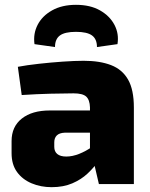

<svg xmlns="http://www.w3.org/2000/svg" viewBox="-20 -763 621 796"><path d="M327 -511Q394 -511 440.5 -493Q487 -475 511 -433Q535 -391 535 -317V0H390L365 -107L353 -125V-318Q352 -349 337.5 -362.5Q323 -376 285 -376Q246 -376 189 -374.5Q132 -373 70 -369L54 -486Q91 -493 140.5 -498.5Q190 -504 240 -507.5Q290 -511 327 -511ZM463 -305 462 -213H249Q226 -212 215.5 -201.5Q205 -191 205 -173V-154Q205 -135 217.5 -124.5Q230 -114 255 -114Q280 -114 308 -125Q336 -136 363 -155Q390 -174 410 -196V-132Q402 -116 385.5 -92Q369 -68 343 -43.5Q317 -19 280 -3Q243 13 194 13Q149 13 111 -3Q73 -19 50.5 -50Q28 -81 28 -128V-178Q28 -238 70.5 -271.5Q113 -305 186 -305ZM208 -568 123 -580Q117 -623 136 -660Q155 -697 196 -720Q237 -743 295 -743Q354 -743 394.5 -720Q435 -697 454.5 -660Q474 -623 467 -580L382 -568Q382 -601 361.5 -616Q341 -631 295 -631Q249 -631 228.5 -616Q208 -601 208 -568Z"/></svg>

Font: Exo 2 ExtraBold
Style: Regular
Weight: 800
Designer: Natanael Gama
Foundry: Natanael Gama
Version: Version 2.010